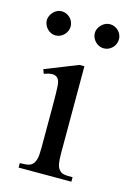

<svg xmlns="http://www.w3.org/2000/svg" viewBox="-89 -540 397 585"><g transform="rotate(15 110.0 -247.0)"><path d="M28.8 0V-14.2Q47.4 -14.2 56.4 -16.6Q65.4 -19 70.8 -25.9Q75.7 -32.2 78.1 -42.7Q80.6 -53.2 80.6 -77.1V-208Q80.6 -231 80.3 -246.3Q80.1 -261.7 79.3 -271.5Q78.6 -281.2 76.4 -286.9Q74.2 -292.5 70.8 -295.9Q64 -301.8 54.2 -301.5Q44.4 -301.3 28.8 -295.9L23.9 -309.1L127 -350.1H142.6V-77.1Q142.6 -54.2 144.8 -43Q147 -31.7 151.4 -26.4Q154.8 -22 158.2 -19.5Q161.6 -17.1 166.5 -15.9Q171.4 -14.6 178.2 -14.4Q185.1 -14.2 195.3 -14.2V0ZM223.1 -456.5Q223.1 -448.7 220.2 -441.9Q217.3 -435.1 212.2 -429.7Q207 -424.3 200 -421.1Q192.9 -418 185.1 -418Q169.4 -418 158.2 -429.7Q147 -441.4 147 -456.5Q147 -463.4 150.1 -470.2Q153.3 -477.1 158.7 -482.4Q164.1 -487.8 170.9 -491Q177.7 -494.1 185.1 -494.1Q192.9 -494.1 200 -491Q207 -487.8 212.2 -482.7Q217.3 -477.5 220.2 -470.7Q223.1 -463.9 223.1 -456.5ZM70.8 -456.5Q70.8 -448.7 67.9 -441.9Q64.9 -435.1 59.8 -429.7Q54.7 -424.3 47.6 -421.1Q40.5 -418 32.7 -418Q25.4 -418 18.6 -421.1Q11.7 -424.3 6.6 -429.7Q1.5 -435.1 -1.5 -442.1Q-4.4 -449.2 -4.4 -456.5Q-4.4 -463.4 -1.2 -470.2Q2 -477.1 7.1 -482.4Q12.2 -487.8 18.8 -491Q25.4 -494.1 32.7 -494.1Q40.5 -494.1 47.6 -491Q54.7 -487.8 59.8 -482.7Q64.9 -477.5 67.9 -470.7Q70.8 -463.9 70.8 -456.5Z"/></g></svg>

Font: Surma
Style: Regular
Weight: 400
Designer: Sue Lloyd-Williams
Foundry: Sylheti Translation And Research
Version: Version 3.000